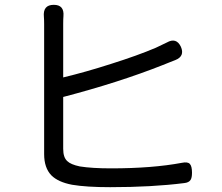

<svg xmlns="http://www.w3.org/2000/svg" viewBox="-20 -780 921 796"><path d="M437 -4Q338 -4 279 -14Q221 -25 193 -53Q163 -84 163 -141V-410V-680Q163 -699 162 -710Q157 -760 203 -760Q247 -760 243 -713Q242 -702 242 -680V-459Q334 -481 440 -515Q551 -550 626 -582Q652 -594 672 -604Q711 -626 730 -586Q747 -547 707 -531Q699 -528 684 -522Q663 -513 654 -510Q472 -438 242 -378V-163Q242 -127 259 -112Q273 -98 311 -90Q361 -82 440 -82Q612 -82 734 -105Q758 -110 767 -100.5Q776 -91 776 -64Q776 -43 770 -34Q763 -23 744 -21Q610 -4 437 -4Z"/></svg>

Font: GenSenRounded JP R
Style: Regular
Weight: 400
Version: Version 1.501;PS 1;hotconv 16.6.51;makeotf.lib2.5.65220